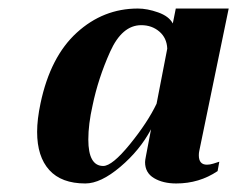

<svg xmlns="http://www.w3.org/2000/svg" viewBox="-20 -730 556 450"><path d="M67 -421Q67 -450 75 -488Q98 -597 160 -653.5Q222 -710 303 -710Q325 -710 350.5 -701Q376 -692 385 -675L392 -710H516L447 -376Q446 -372 446 -366Q446 -344 465 -344Q472 -344 480 -346.5Q488 -349 494 -351L490 -329Q447 -300 393 -300Q362 -300 341 -312.5Q320 -325 320 -350Q320 -354 322 -364L334 -427Q308 -378 262 -339Q216 -300 180 -300Q124 -300 95.5 -331.5Q67 -363 67 -421ZM347 -487 372 -616Q371 -641 353.5 -656Q336 -671 311 -671Q266 -671 238 -608.5Q210 -546 197 -483Q187 -439 187 -403Q187 -341 222 -341Q243 -341 284.5 -392Q326 -443 347 -487Z"/></svg>

Font: Taviraj SemiBold
Style: Italic
Weight: 600
Italic angle: -12°
Designer: Katatrad Team
Foundry: CadsonDemak
Version: Version 1.001